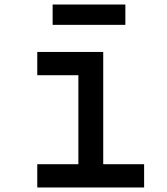

<svg xmlns="http://www.w3.org/2000/svg" viewBox="-20 -830 740 850"><path d="M145 -600H437V-103H618V0H145V-103H327V-497H145ZM213 -720V-810H535V-720Z"/></svg>

Font: Martian Mono
Style: Regular
Weight: 400
Monospace: yes
Designer: Roman Shamin
Foundry: Evil Martians
Version: Version 1.000; ttfautohint (v1.8.4.7-5d5b)